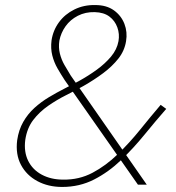

<svg xmlns="http://www.w3.org/2000/svg" viewBox="-20 -731 695 760"><path d="M236 -414 526 0H561L260 -432Q247 -453 235 -474Q223 -495 217 -519Q211 -543 215 -570Q221 -601 239.5 -627Q258 -653 288 -668.5Q318 -684 355 -683Q391 -682 413 -665.5Q435 -649 444.5 -622.5Q454 -596 449 -568Q443 -535 419.5 -507Q396 -479 363 -455Q330 -431 292 -410Q266 -396 235.5 -380.5Q205 -365 174 -346.5Q143 -328 116.5 -304Q90 -280 72 -248.5Q54 -217 48 -176Q41 -120 63 -78.5Q85 -37 128 -14Q171 9 226 9Q295 9 352.5 -20.5Q410 -50 459 -97Q508 -144 552 -198Q596 -252 638 -300L616 -316Q576 -269 534.5 -217.5Q493 -166 446 -120.5Q399 -75 346 -47Q293 -19 230 -20Q182 -20 145.5 -39.5Q109 -59 91.5 -94.5Q74 -130 80 -177Q87 -224 111.5 -256Q136 -288 170.5 -312Q205 -336 242 -354.5Q279 -373 311 -391Q353 -415 388.5 -441.5Q424 -468 448.5 -499Q473 -530 479 -568Q485 -604 472.5 -636.5Q460 -669 431 -690Q402 -711 357 -711Q312 -712 274.5 -693.5Q237 -675 213.5 -643Q190 -611 184 -571Q180 -539 187 -511.5Q194 -484 207.5 -460.5Q221 -437 236 -414Z"/></svg>

Font: Jost ExtraLight
Style: Italic
Weight: 250
Italic angle: -5°
Version: Version 3.710